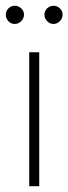

<svg xmlns="http://www.w3.org/2000/svg" viewBox="-47 -645 237 665"><path d="M54.2 -463.9H88.9V0H54.2ZM116.2 -571.8Q106.9 -581.5 106.9 -594.2Q106.9 -606.9 116.2 -616Q125.5 -625 138.2 -625Q150.9 -625 160.4 -616Q169.9 -606.9 169.9 -594.2Q169.9 -581.5 160.4 -571.8Q150.9 -562 138.2 -562Q125.5 -562 116.2 -571.8ZM-26.9 -594.2Q-26.9 -606.9 -17.8 -616Q-8.8 -625 3.9 -625Q17.1 -625 26.6 -616Q36.1 -606.9 36.1 -594.2Q36.1 -581.5 26.4 -571.8Q16.6 -562 3.9 -562Q-8.8 -562 -17.8 -571.5Q-26.9 -581.1 -26.9 -594.2Z"/></svg>

Font: RawengulkSans
Style: Regular
Weight: 500
Designer: gluk (gluksza@wp.pl)
Foundry: gluk (gluksza@wp.pl)
Version: Version 0.94